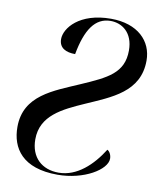

<svg xmlns="http://www.w3.org/2000/svg" viewBox="-83 -789 715 865"><g transform="rotate(10 275.0 -357.0)"><path d="M239 10C360 10 460 -52 460 -102C460 -120 451 -135 441 -140C394 -65 326 0 242 0C166 0 113 -47 113 -130C113 -239 208 -283 305 -326C420 -377 545 -422 545 -566C545 -655 478 -724 355 -724C211 -724 149 -645 149 -595C149 -554 181 -539 223 -539C244 -653 284 -714 355 -714C407 -714 459 -679 459 -597C459 -494 388 -461 271 -410C155 -359 24 -316 24 -171C24 -74 78 10 239 10Z"/></g></svg>

Font: Noto Serif Display
Style: Italic
Weight: 400
Italic angle: -12°
Designer: Monotype Design Team
Foundry: Monotype Imaging Inc.
Version: Version 2.009